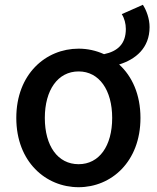

<svg xmlns="http://www.w3.org/2000/svg" viewBox="-20 -767 655 801"><path d="M308 -82C221 -82 167 -158 167 -275C167 -391 221 -469 308 -469C394 -469 448 -391 448 -275C448 -158 394 -82 308 -82ZM308 14C444 14 566 -92 566 -275C566 -373 531 -449 477 -498C545 -519 604 -566 604 -654C604 -689 591 -724 576 -747L488 -708C499 -691 505 -668 505 -646C505 -584 471 -553 414 -541C381 -556 345 -564 308 -564C171 -564 48 -458 48 -275C48 -92 171 14 308 14Z"/></svg>

Font: Noto Sans TC Medium
Style: Regular
Weight: 500
Designer: Ryoko NISHIZUKA 西塚涼子 (kana, bopomofo & ideographs); Paul D. Hunt (Latin, Greek & Cyrillic); Sandoll Communications 산돌커뮤니
Foundry: Adobe
Version: Version 2.004;hotconv 1.0.118;makeotfexe 2.5.65603